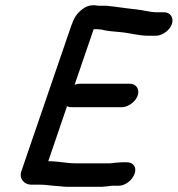

<svg xmlns="http://www.w3.org/2000/svg" viewBox="-20 -690 681 736"><path d="M609 -643H580C556 -643 525 -652 502 -654C463 -658 427 -664 388 -668H357C350 -669 344 -670 337 -670C323 -670 309 -665 296 -655C273 -637 264 -622 253 -591L62 -34C52 -5 73 18 100 18H137C154 18 168 21 184 22L210 24C219 25 227 26 236 26H371C385 25 395 24 409 22H435C460 22 487 1 496 -24C505 -49 491 -68 466 -68H457C450 -68 442 -68 434 -67C421 -67 412 -64 400 -64H269C235 -64 203 -72 168 -72H165L237 -283C242 -280 248 -279 254 -279H447C471 -279 500 -300 508 -324C516 -348 502 -369 478 -369H285C279 -369 273 -368 266 -365L339 -578H356C359 -577 363 -577 367 -577C390 -571 415 -569 440 -567C477 -564 510 -553 549 -553H578C602 -553 631 -574 639 -598C647 -622 633 -643 609 -643Z"/></svg>

Font: Electronic
Style: BlkSuIt
Weight: 900
Version: Version 1.011